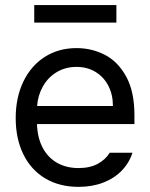

<svg xmlns="http://www.w3.org/2000/svg" viewBox="-20 -727 593 758"><path d="M42 -260.7Q42 -341.8 72 -404.5Q102.1 -467.3 156.5 -502.2Q210.9 -537.1 282.2 -537.1Q342.3 -537.1 394 -510.5Q445.8 -483.9 478.3 -424.6Q510.7 -365.2 510.7 -272.5V-237.3H126Q127.9 -182.1 148.9 -143.1Q169.9 -104 206.3 -83.7Q242.7 -63.5 290 -63.5Q335 -63.5 366 -80.3Q397 -97.2 413.1 -124H502.9Q490.2 -84 460.7 -53.5Q431.2 -22.9 387.5 -6.1Q343.8 10.7 290 10.7Q214.4 10.7 158.2 -22.9Q102.1 -56.6 72 -118.2Q42 -179.7 42 -260.7ZM425.8 -308.6Q425.8 -353 408 -387.9Q390.1 -422.9 357.4 -442.9Q324.7 -462.9 282.2 -462.9Q237.8 -462.9 203.4 -441.9Q168.9 -420.9 149.2 -385.5Q129.4 -350.1 126.5 -308.6ZM439.5 -637.7H115.2V-707H439.5Z"/></svg>

Font: Pretendard JP
Style: Regular
Weight: 400
Designer: Base glyphs from Inter by Rasmus Andersson; Hangeul glyphs from Noto Sans CJK(Source Han Sans) by Jang Soo-young and Kan
Foundry: Kil Hyung-jin
Version: Version 1.309